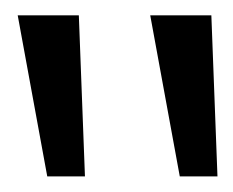

<svg xmlns="http://www.w3.org/2000/svg" viewBox="-20 -874 297 245"><path d="M88.4 -648.9H40.3L2.6 -854.4H80.6L88.4 -648.9ZM257.5 -648.9H209.4L171.7 -854.4H249.7L257.5 -648.9Z"/></svg>

Font: Lohit Assamese
Style: Regular
Weight: 400
Version: Version 2.91.5